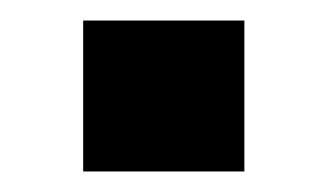

<svg xmlns="http://www.w3.org/2000/svg" viewBox="-20 -167 319 187"><path d="M61 0V-147H218V0ZM128 -71H152H128Z"/></svg>

Font: Tourney Black
Style: Regular
Weight: 900
Version: Version 1.015